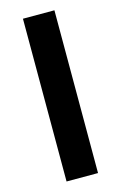

<svg xmlns="http://www.w3.org/2000/svg" viewBox="-112 -759 509 809"><g transform="rotate(-15 143.0 -355.0)"><path d="M74.2 0V-710H211.5V0Z"/></g></svg>

Font: Raleway Thin
Style: Regular
Weight: 100
Designer: Matt McInerney, Pablo Impallari, Rodrigo Fuenzalida
Foundry: Matt McInerney, Pablo Impallari, Rodrigo Fuenzalida
Version: Version 4.026